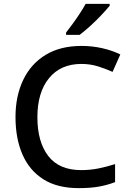

<svg xmlns="http://www.w3.org/2000/svg" viewBox="-20 -961 673 991"><path d="M400 -631Q293 -631 233 -557.5Q173 -484 173 -356Q173 -229 229 -156Q285 -83 399 -83Q445 -83 487.5 -91.5Q530 -100 574 -114V-21Q532 -5 488.5 2.5Q445 10 386 10Q276 10 204 -35.5Q132 -81 96 -163.5Q60 -246 60 -357Q60 -465 99.5 -548Q139 -631 215 -677.5Q291 -724 401 -724Q455 -724 506.5 -712.5Q558 -701 601 -680L561 -590Q526 -606 485.5 -618.5Q445 -631 400 -631ZM546 -931Q531 -913 504 -884Q477 -855 446 -827Q415 -799 391 -781H321V-793Q336 -812 355 -838Q374 -864 392 -891.5Q410 -919 422 -941H546Z"/></svg>

Font: Noto Sans Sinhala Medium
Style: Regular
Weight: 500
Designer: Jelle Bosma - Monotype Design Team
Foundry: Monotype Imaging Inc.
Version: Version 2.006; ttfautohint (v1.8.4.7-5d5b)